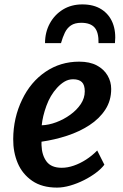

<svg xmlns="http://www.w3.org/2000/svg" viewBox="-20 -844 558 872"><path d="M239 8Q171 8 126.5 -22.5Q81.5 -53.5 60.5 -103.2Q39.5 -153 40 -212.5Q40.5 -309 80.5 -391.5Q119 -472 186.8 -518Q254.5 -564 339.5 -564Q387.5 -564 419.8 -546.8Q452 -529.5 468.5 -501.2Q485 -473 485 -440Q485 -387 458.2 -346Q431.5 -305 386.2 -275.5Q341 -246 284.5 -227.5Q228 -209 168.5 -200.5Q168.5 -197 168.5 -193Q168.5 -189 168.5 -185Q170 -139.5 191.2 -110.8Q212.5 -82 260.5 -82Q287 -82 315.2 -91.8Q343.5 -101.5 371 -119.2Q398.5 -137 421.5 -160.5L454 -96Q441 -78.5 416.8 -60Q392.5 -41.5 361.8 -26Q331 -10.5 299 -1.2Q267 8 239 8ZM169.5 -275Q201.5 -276 235.5 -288.8Q269.5 -301.5 299 -322.8Q328.5 -344 346.8 -371.2Q365 -398.5 365 -429Q365 -458.5 351.8 -471.2Q338.5 -484 312 -484Q291.5 -484 273.8 -473.8Q256 -463.5 239 -445Q208 -411 190.8 -363.5Q173.5 -316 169.5 -275ZM354 -824Q406 -824 441 -801.5Q476 -779 491.8 -739.5Q507.5 -700 502 -648H427.5Q428.5 -697.5 409.5 -719Q390.5 -740.5 349 -740.5Q320 -740.5 302.2 -728.5Q284.5 -716.5 274.5 -695.5Q264.5 -674.5 257 -648H184.5Q184.5 -697.5 206.2 -737.5Q228 -777.5 266 -800.8Q304 -824 354 -824Z"/></svg>

Font: Merriweather Sans Medium
Style: Italic
Weight: 500
Italic angle: -7.5°
Designer: Eben Sorkin
Foundry: Eben Sorkin
Version: Version 2.001